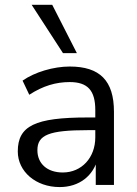

<svg xmlns="http://www.w3.org/2000/svg" viewBox="-20 -758 560 787"><path d="M224.5 8.8C304.9 8.8 363.7 -37.3 381.4 -110.8H372.5V0H447.1V-300C447.1 -427.5 389.2 -485.3 265.7 -485.3C200 -485.3 122.5 -462.7 72.5 -427.5L100 -369.6C155.9 -405.9 208.8 -421.6 265.7 -421.6C339.2 -421.6 370.6 -387.3 370.6 -306.9V-195.1C370.6 -111.8 314.7 -51 237.3 -51C172.5 -51 133.3 -88.2 133.3 -142.2C133.3 -204.9 180.4 -224.5 340.2 -224.5H383.3V-276.5H339.2C123.5 -276.5 52.9 -242.2 52.9 -137.3C52.9 -54.9 126.5 8.8 224.5 8.8ZM238.2 -540.2H295.1L194.1 -738.2H109.8Z"/></svg>

Font: LL Pando Sans
Style: Regular
Weight: 400
Designer: Joshua Smith
Foundry: Joshua Smith
Version: Version 1.000;Glyphs 3.2.1 (3258)